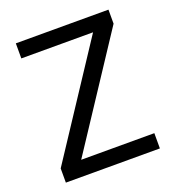

<svg xmlns="http://www.w3.org/2000/svg" viewBox="-119 -734 757 829"><g transform="rotate(-20 259.0 -319.5)"><path d="M475.1 -70.1V0H43.1V-65.3L375.4 -569.8H45.8V-639H471.4V-574.5L139 -70.1Z"/></g></svg>

Font: Anek Odia Medium
Style: Regular
Weight: 500
Designer: Yesha Goshar & Mahesh Sahu (Odia), Yesha Goshar (Latin)
Foundry: Ek Type
Version: Version 1.003